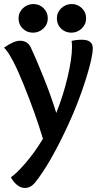

<svg xmlns="http://www.w3.org/2000/svg" viewBox="-20 -682 506 952"><path d="M103 250Q83 250 64.5 235Q46 220 34 197Q62 178 107 126Q152 74 193 6Q156 -117 97.5 -262Q39 -407 0 -446Q49 -480 79 -480Q117 -480 133 -446Q155 -400 194 -303.5Q233 -207 259 -122Q293 -206 315 -299Q337 -392 337 -449Q337 -467 335 -479Q358 -485 386 -485Q440 -485 440 -443Q440 -397 404 -284Q368 -171 319 -65Q229 130 154 223Q132 250 103 250ZM334 -520Q304 -520 283 -540Q262 -560 262 -591Q262 -621 284 -641.5Q306 -662 336 -662Q365 -662 386 -641.5Q407 -621 407 -591Q407 -561 385 -540.5Q363 -520 334 -520ZM144 -520Q114 -520 93 -540Q72 -560 72 -591Q72 -621 94 -641.5Q116 -662 146 -662Q175 -662 196 -641.5Q217 -621 217 -591Q217 -561 195 -540.5Q173 -520 144 -520Z"/></svg>

Font: Overlock
Style: Bold
Weight: 700
Designer: Dario Muhafara
Foundry: Dario Manuel Muhafara
Version: Version 1.001